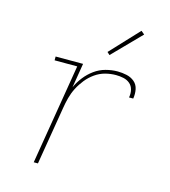

<svg xmlns="http://www.w3.org/2000/svg" viewBox="-111 -836 822 926"><g transform="rotate(15 300.0 -373.5)"><path d="M143 0 226 -501H113V-520H250L230 -398Q242 -425 261.5 -450Q281 -475 306.5 -493.5Q332 -512 362 -520Q392 -528 421 -528Q444 -528 466.5 -523Q489 -518 505.5 -504Q522 -490 526.5 -467.5Q531 -445 527 -421H506Q510 -441 505.5 -459.5Q501 -478 487.5 -489.5Q474 -501 455.5 -505Q437 -509 418 -509Q391 -509 364.5 -502Q338 -495 314.5 -478.5Q291 -462 273 -439.5Q255 -417 242.5 -392.5Q230 -368 223 -341.5Q216 -315 212 -289L164 0ZM362 -594 349 -606 481 -747 498 -733Z"/></g></svg>

Font: Iosevka Etoile Thin
Style: Italic
Weight: 100
Italic angle: -9°
Designer: Belleve Invis
Foundry: Belleve Invis
Version: Version 22.1.2; ttfautohint (v1.8.4)